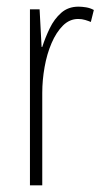

<svg xmlns="http://www.w3.org/2000/svg" viewBox="-20 -557 311 577"><path d="M216 -537Q226 -537 238.5 -535Q251 -533 262 -527L253 -491Q246 -494 236 -497Q226 -500 215 -500Q189 -500 169 -480Q149 -460 135 -427.5Q121 -395 114 -355.5Q107 -316 107 -278V0H70V-529H99L105 -416H107Q116 -444 129.5 -472Q143 -500 164 -518.5Q185 -537 216 -537Z"/></svg>

Font: Noto Sans Lao ExtraCondensed ExtraLight
Style: Regular
Weight: 200
Width: 2
Designer: Monotype Design Team
Foundry: Monotype Imaging Inc.
Version: Version 2.003; ttfautohint (v1.8.4.7-5d5b)